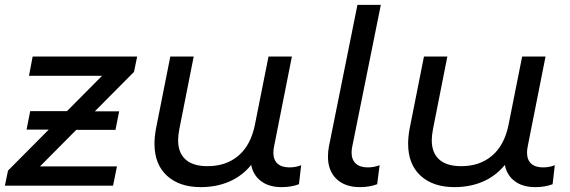

<svg xmlns="http://www.w3.org/2000/svg" viewBox="-29 -762 2341 788"><path d="M521 -467 360 -305H460L445 -229H284L135 -79H451L435 0H-9L4 -62L171 -230H80L95 -306H246L390 -451H90L105 -530H534Z M1207 -84 1198 -6Q1167 6 1127 6Q1075 6 1042.5 -18.5Q1010 -43 1002 -85Q964 -39 911.5 -16.5Q859 6 795 6Q707 6 656 -41Q605 -88 605 -172Q605 -200 611 -233L670 -530H766L707 -232Q702 -205 702 -187Q702 -135 732.5 -107.5Q763 -80 823 -80Q899 -80 949.5 -123Q1000 -166 1017 -249L1073 -530H1169L1096 -162Q1093 -147 1093 -136Q1093 -106 1110 -90.5Q1127 -75 1159 -75Q1185 -75 1207 -84Z M1317 -119Q1317 -141 1321 -161L1438 -742H1534L1417 -162Q1414 -149 1414 -136Q1414 -107 1431 -91Q1448 -75 1480 -75Q1506 -75 1529 -84L1519 -6Q1488 6 1448 6Q1387 6 1352 -27.5Q1317 -61 1317 -119Z M2248 -84 2239 -6Q2208 6 2168 6Q2116 6 2083.5 -18.5Q2051 -43 2043 -85Q2005 -39 1952.5 -16.5Q1900 6 1836 6Q1748 6 1697 -41Q1646 -88 1646 -172Q1646 -200 1652 -233L1711 -530H1807L1748 -232Q1743 -205 1743 -187Q1743 -135 1773.5 -107.5Q1804 -80 1864 -80Q1940 -80 1990.5 -123Q2041 -166 2058 -249L2114 -530H2210L2137 -162Q2134 -147 2134 -136Q2134 -106 2151 -90.5Q2168 -75 2200 -75Q2226 -75 2248 -84Z"/></svg>

Font: Montserrat Alternates Medium
Style: Italic
Weight: 500
Italic angle: -11.3°
Designer: Julieta Ulanovsky
Foundry: Julieta Ulanovsky
Version: Version 7.200